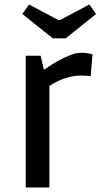

<svg xmlns="http://www.w3.org/2000/svg" viewBox="-20 -831 446 851"><path d="M94 0V-584H160L174 -524H180Q180 -524 195 -535Q210 -546 235 -560Q260 -574 288 -585.5Q316 -597 342 -597Q363 -597 376.5 -593.5Q390 -590 390 -590L382 -494Q382 -494 367.5 -495Q353 -496 339 -496Q312 -496 285 -489Q258 -482 235.5 -471Q213 -460 199 -450V0ZM214 -661 79 -769 109 -811 239 -742H246L376 -811L406 -769L271 -661Z"/></svg>

Font: Ruda SemiBold
Style: Regular
Weight: 600
Designer: Mariela Monsalve and Angelina Sanchez
Foundry: Mariela Monsalve and Angelina Sanchez
Version: Version 2.001